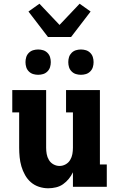

<svg xmlns="http://www.w3.org/2000/svg" viewBox="-20 -1004 640 1032"><path d="M239 8Q214 8 189.5 0Q165 -8 146 -24.5Q127 -41 114.5 -63.5Q102 -86 95 -110Q88 -134 85.5 -159.5Q83 -185 83 -210V-400H46V-520H228V-210Q228 -193 231 -176Q234 -159 243 -144Q252 -129 267.5 -120.5Q283 -112 300 -112Q317 -112 332.5 -120.5Q348 -129 357 -144Q366 -159 369 -176Q372 -193 372 -210V-400H335V-520H517V-120H554V0H372V-78Q363 -59 349.5 -42.5Q336 -26 319 -14Q302 -2 281 3Q260 8 239 8ZM415 -602Q401 -602 388 -606Q375 -610 365 -620Q355 -630 351 -643Q347 -656 347 -670Q347 -684 351 -697Q355 -710 365 -720Q375 -730 388 -734Q401 -738 415 -738Q429 -738 442 -734Q455 -730 465 -720Q475 -710 479 -697Q483 -684 483 -670Q483 -656 479 -643Q475 -630 465 -620Q455 -610 442 -606Q429 -602 415 -602ZM185 -602Q171 -602 158 -606Q145 -610 135 -620Q125 -630 121 -643Q117 -656 117 -670Q117 -684 121 -697Q125 -710 135 -720Q145 -730 158 -734Q171 -738 185 -738Q199 -738 212 -734Q225 -730 235 -720Q245 -710 249 -697Q253 -684 253 -670Q253 -656 249 -643Q245 -630 235 -620Q225 -610 212 -606Q199 -602 185 -602ZM238 -805 133 -942 192 -984 300 -870 408 -984 467 -942 362 -805Z"/></svg>

Font: Iosevka Etoile Heavy
Style: Regular
Weight: 900
Designer: Belleve Invis
Foundry: Belleve Invis
Version: Version 22.1.2; ttfautohint (v1.8.4)